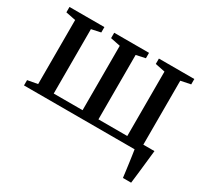

<svg xmlns="http://www.w3.org/2000/svg" viewBox="-144 -739 1200 1127"><g transform="rotate(30 455.5 -176.0)"><path d="M802 180Q799.5 159.5 796.2 134.8Q793 110 789.5 84.8Q786 59.5 782.8 37.2Q779.5 15 777 -1L740.5 -49H883.5Q881.5 -29.5 878.8 -6.2Q876 17 873.5 41.8Q871 66.5 868 91.2Q865 116 862.5 138.8Q860 161.5 857.5 180ZM27.5 0V-36L95.5 -48.5V-482.5L28.5 -496V-532.5H265V-496L202.5 -482.5V-46H398V-482.5L331.5 -496V-532.5H567.5V-496L505.5 -482.5V-46H701V-482.5L634.5 -496V-532.5H874.5V-496L808 -482.5V-48.5L876 -36V0Z"/></g></svg>

Font: Merriweather 72pt Medium
Style: Regular
Weight: 500
Version: Version 2.100